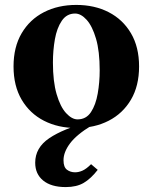

<svg xmlns="http://www.w3.org/2000/svg" viewBox="-20 -510 620 780"><path d="M290 -490Q364 -490 421.5 -460.5Q479 -431 512 -375Q545 -319 545 -240Q545 -161 512 -105Q479 -49 421.5 -19.5Q364 10 290 10Q216 10 158.5 -19.5Q101 -49 68 -105Q35 -161 35 -240Q35 -319 68 -375Q101 -431 158.5 -460.5Q216 -490 290 -490ZM295 -25Q330 -25 349.5 -54.5Q369 -84 377 -130Q385 -176 385 -224Q385 -302 370 -353Q355 -404 332 -429.5Q309 -455 285 -455Q251 -455 231 -425.5Q211 -396 203 -350.5Q195 -305 195 -256Q195 -179 210 -127.5Q225 -76 248.5 -50.5Q272 -25 295 -25ZM247 250Q188 250 155.5 223.5Q123 197 123 151Q123 90 180 51.5Q237 13 342 -15L352 0Q291 37 264.5 72.5Q238 108 238 141Q238 169 252 179.5Q266 190 285 190Q300 190 315.5 183Q331 176 350 157L377 180Q349 216 320 233Q291 250 247 250Z"/></svg>

Font: Brygada 1918
Style: Bold
Weight: 700
Designer: Mateusz Machalski | Borys Kosmynka | Przemek Hoffer
Foundry: NIEPODLEGLA 2018
Version: Version 3.006